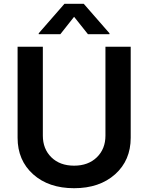

<svg xmlns="http://www.w3.org/2000/svg" viewBox="-20 -971 773 1002"><path d="M439 -792.5 366.7 -883.3 294.9 -792.5H182.1V-797.4L316.4 -951.2H417L551.3 -797.4V-792.5ZM530.3 -727.1H662.1V-252Q662.1 -134.3 580.8 -61.5Q499.5 11.2 366.7 11.2Q233.9 11.2 152.8 -61.5Q71.8 -134.3 71.8 -252V-727.1H203.6V-263.2Q203.6 -193.8 248 -150.1Q292.5 -106.4 366.7 -106.4Q440.4 -106.4 485.4 -150.1Q530.3 -193.8 530.3 -263.2Z"/></svg>

Font: Interop SemBd
Style: Regular
Weight: 600
Designer: Rasmus Andersson, Google, Jang Haemin
Foundry: jhaemin
Version: Version 1.007